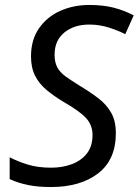

<svg xmlns="http://www.w3.org/2000/svg" viewBox="-20 -744 559 774"><path d="M185 10Q133 10 93.5 2Q54 -6 19 -22V-110Q49 -94 90.5 -81Q132 -68 186 -68Q231 -68 269 -82Q307 -96 330 -125Q353 -154 353 -200Q353 -240 326.5 -268.5Q300 -297 235 -334Q197 -357 167.5 -381.5Q138 -406 121.5 -438.5Q105 -471 105 -517Q105 -583 137 -629.5Q169 -676 222.5 -700Q276 -724 340 -724Q396 -724 438.5 -713Q481 -702 519 -682L485 -606Q459 -620 420 -632.5Q381 -645 340 -645Q279 -645 239.5 -613Q200 -581 200 -523Q200 -493 211 -472.5Q222 -452 245 -435.5Q268 -419 302 -398Q345 -372 377.5 -347Q410 -322 428.5 -289Q447 -256 447 -207Q447 -100 375.5 -45Q304 10 185 10Z"/></svg>

Font: Noto Sans IKEA
Style: Italic
Weight: 400
Italic angle: -12°
Designer: Monotype Design Team
Foundry: Monotype Imaging Inc.
Version: Version 2.001